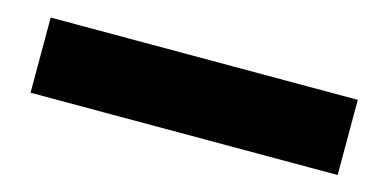

<svg xmlns="http://www.w3.org/2000/svg" viewBox="-32 -526 762 376"><g transform="rotate(15 348.5 -338.0)"><path d="M659.7 -261.2H37.1V-413.6H659.7Z"/></g></svg>

Font: Wadik
Style: Bold
Weight: 700
Designer: Sasha Pavljenko
Version: Version 1.001;Fontself Maker 3.5.4